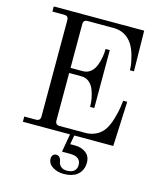

<svg xmlns="http://www.w3.org/2000/svg" viewBox="-136 -810 961 1145"><g transform="rotate(15 345.0 -237.0)"><path d="M51.8 0V-32.2H124Q150.9 -32.2 150.9 -59.1V-652.8Q150.9 -667 144.5 -673.6Q138.2 -680.2 124 -680.2H51.8V-711.9H609.9L613.8 -461.9H588.9Q588.9 -472.2 587.4 -489.5Q585.9 -506.8 575.2 -547.9Q564.5 -588.9 546.9 -616.2Q504.9 -680.2 429.2 -680.2H270Q255.9 -680.2 249.5 -673.6Q243.2 -667 243.2 -652.8V-383.8H319.8Q347.2 -383.8 367.2 -400.6Q387.2 -417.5 397.2 -444.1Q407.2 -470.7 411.6 -496.3Q416 -522 416 -546.9H441.9V-189H416Q416 -213.9 411.6 -239.5Q407.2 -265.1 397.2 -291.7Q387.2 -318.4 367.2 -335.2Q347.2 -352.1 319.8 -352.1H243.2V-59.1Q243.2 -32.2 270 -32.2H430.2Q460 -32.2 489.5 -44.9Q519 -57.6 540 -85Q560.5 -112.3 574.7 -160.2Q588.9 -208 592.8 -242.2L597.2 -275.9H622.1L609.9 0H369.1L358.9 56.2H390.1Q428.7 56.2 456.3 76.9Q483.9 97.7 483.9 137.2Q483.9 151.9 480.5 165.5Q477.1 179.2 468.5 192.6Q460 206.1 447 215.8Q434.1 225.6 413.3 231.7Q392.6 237.8 366.2 237.8Q328.1 237.8 298.1 219.2Q268.1 200.7 268.1 168Q268.1 155.8 275.6 147Q283.2 138.2 294.9 138.2Q321.3 138.2 327.1 172.9Q330.1 191.9 344 202.9Q357.9 213.9 378.9 213.9Q410.2 213.9 425 200.2Q439.9 186.5 439.9 164.1Q439.9 111.8 372.1 111.8H323.2L342.8 0Z"/></g></svg>

Font: Flanker Steampunk
Style: Regular
Weight: 400
Designer: Alexey Kryukov, Leonardo Di Lena
Foundry: Alexey Kryukov, Leonardo Di Lena
Version: 1.210